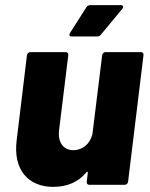

<svg xmlns="http://www.w3.org/2000/svg" viewBox="-20 -720 586 748"><path d="M451 -700H331C326 -700 319 -697 316 -691L253 -592C248 -584 250 -578 259 -578H358C364 -578 368 -579 373 -585L456 -685C462 -693 460 -700 451 -700ZM378 -505 340 -197C331 -160 302 -135 266 -135C226 -135 205 -166 210 -212L246 -505C247 -512 243 -517 236 -517H98C92 -517 86 -512 85 -505L45 -174C30 -57 92 8 187 8C244 8 286 -12 317 -49C320 -53 322 -51 322 -47L318 -12C317 -5 321 0 328 0H466C472 0 478 -5 479 -12L539 -505C540 -512 536 -517 529 -517H391C385 -517 379 -512 378 -505Z"/></svg>

Font: Barlow ExtraBold
Style: Italic
Weight: 800
Italic angle: -7°
Designer: Jeremy Tribby
Foundry: Tribby Type
Version: Version 1.422;hotconv 1.0.109;makeotfexe 2.5.65596